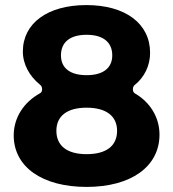

<svg xmlns="http://www.w3.org/2000/svg" viewBox="-20 -728 682 756"><path d="M320 -708C168 -708 70 -637 70 -525C70 -475 96 -428 138 -394C148 -387 149 -367 138 -361C74 -326 34 -265 34 -195C34 -71 146 8 321 8C496 8 608 -72 608 -198C608 -266 571 -326 510 -361C501 -367 501 -386 510 -393C549 -424 571 -470 571 -520C571 -635 474 -708 320 -708ZM321 -591C386 -591 422 -562 422 -510C422 -460 386 -432 321 -432C256 -432 220 -460 220 -510C220 -562 256 -591 321 -591ZM321 -304C398 -304 441 -271 441 -213C441 -153 398 -121 321 -121C244 -121 202 -154 202 -213C202 -271 244 -304 321 -304Z"/></svg>

Font: Trueno
Style: RoundBd
Weight: 700
Designer: Julieta Ulanovsky, Jasper
Foundry: Julieta Ulanovsky, Cannot Into Space Fonts
Version: Version 3.001